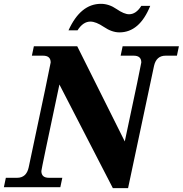

<svg xmlns="http://www.w3.org/2000/svg" viewBox="-49 -973 950 998"><path d="M616.7 4.9H537.6L259.8 -533.7Q166 -92.3 166 -84Q166 -48.8 205.6 -48.8H274.9L264.6 0H-28.8L-18.6 -48.8H39.6Q88.4 -48.8 100.1 -103Q214.4 -640.6 214.4 -648.4Q214.4 -683.6 174.8 -683.6H116.7L127 -732.4H352.5L599.6 -237.8Q685.5 -640.6 685.5 -648.4Q685.5 -683.6 646 -683.6H578.1L588.4 -732.4H880.9L870.6 -683.6H812Q763.2 -683.6 751.5 -629.9ZM571.8 -804.7Q532.7 -804.7 491.2 -832.8Q449.7 -860.8 420.9 -860.8Q382.8 -860.8 354 -815.4H307.1Q369.6 -953.1 475.6 -953.1Q517.6 -953.1 556.9 -926Q596.2 -898.9 622.1 -898.9Q658.2 -898.9 685.5 -942.4H731.9Q676.3 -804.7 571.8 -804.7Z"/></svg>

Font: Munson
Style: Bold Italic
Weight: 700
Italic angle: -12°
Designer: Paul James MIller
Foundry: High-Logic / Made with FontCreator
Version: Version 2.10;May 5, 2019;FontCreator 11.5.0.2430 64-bit